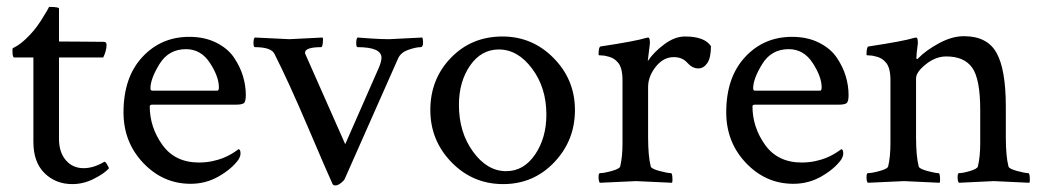

<svg xmlns="http://www.w3.org/2000/svg" viewBox="-20 -534 3067 564"><path d="M78.1 -365.2H21.5Q16.6 -365.2 16.6 -385.7Q16.6 -391.6 17.6 -392.6Q45.9 -405.3 79.1 -444.3Q89.8 -457 100.1 -473.1Q110.4 -489.3 117.2 -501Q124 -512.7 124 -513.7Q153.3 -513.7 153.3 -508.8V-412.1Q178.7 -412.1 230.5 -411.6Q282.2 -411.1 285.2 -411.1Q293 -411.1 293 -402.3Q293 -384.8 283.2 -365.2H153.3V-126Q153.3 -86.9 173.3 -63.5Q193.4 -40 225.6 -40Q254.9 -40 286.1 -58.6Q289.1 -60.5 294.9 -50.3Q300.8 -40 299.8 -39.1Q285.2 -23.4 254.9 -8.3Q224.6 6.8 192.4 6.8Q143.6 6.8 110.8 -25.4Q78.1 -57.6 78.1 -117.2Z M526.4 -389.6Q475.6 -389.6 448.7 -346.2Q421.9 -302.7 421.9 -274.4Q421.9 -267.6 427.7 -267.6H618.2Q623 -267.6 623 -277.3Q623 -308.6 596.7 -349.1Q570.3 -389.6 526.4 -389.6ZM536.1 -425.8Q581.1 -425.8 615.2 -408.7Q649.4 -391.6 667.5 -364.7Q685.5 -337.9 693.8 -310.1Q702.1 -282.2 702.1 -254.9Q702.1 -235.4 696.3 -231Q690.4 -226.6 673.8 -226.6H427.7Q419.9 -226.6 419.9 -221.7Q419.9 -160.2 457 -108.4Q494.1 -56.6 564.5 -56.6Q585 -56.6 603.5 -60.5Q622.1 -64.5 635.3 -69.8Q648.4 -75.2 657.7 -80.6Q667 -85.9 673.8 -90.8L680.7 -95.7Q686.5 -95.7 686.5 -83Q686.5 -75.2 680.7 -65.4Q661.1 -38.1 623 -16.1Q585 5.9 540 5.9Q459 5.9 400.9 -55.2Q342.8 -116.2 342.8 -204.1Q342.8 -306.6 397.9 -366.2Q453.1 -425.8 536.1 -425.8Z M1100.6 -364.3Q1100.6 -395.5 1030.3 -395.5Q1026.4 -395.5 1026.4 -407.7Q1026.4 -419.9 1030.3 -423.8Q1041 -422.9 1070.3 -420.9Q1099.6 -418.9 1123 -418.9L1220.7 -423.8Q1222.7 -418 1222.7 -409.2Q1222.7 -395.5 1215.8 -395.5Q1202.1 -395.5 1179.7 -387.7Q1157.2 -379.9 1149.4 -362.3L994.1 -11.7Q992.2 -4.9 982.4 2.9Q972.7 10.7 965.8 10.7Q959 10.7 957 6.8Q940.4 -29.3 884.3 -161.1Q828.1 -293 786.1 -376Q776.4 -395.5 728.5 -395.5Q724.6 -395.5 724.6 -408.2Q724.6 -419.9 728.5 -423.8Q829.1 -418.9 830.1 -418.9L927.7 -423.8Q929.7 -419.9 928.2 -407.7Q926.8 -395.5 923.8 -395.5Q876 -395.5 876 -378.9Q876 -377 877 -375L994.1 -110.4L1092.8 -335Q1100.6 -353.5 1100.6 -364.3Z M1445.3 -388.7Q1393.6 -388.7 1360.8 -341.3Q1328.1 -293.9 1328.1 -225.6Q1328.1 -145.5 1369.6 -88.4Q1411.1 -31.2 1466.8 -31.2Q1518.6 -31.2 1551.8 -80.1Q1585 -128.9 1585 -197.3Q1585 -276.4 1543 -332.5Q1501 -388.7 1445.3 -388.7ZM1456.1 -426.8Q1543.9 -426.8 1606.4 -363.3Q1668.9 -299.8 1668.9 -210.9Q1668.9 -121.1 1607.9 -57.1Q1546.9 6.8 1458 6.8Q1369.1 6.8 1306.6 -57.1Q1244.1 -121.1 1244.1 -210.9Q1244.1 -301.8 1304.7 -364.3Q1365.2 -426.8 1456.1 -426.8Z M1992.2 -426.8Q2049.8 -426.8 2068.4 -398.4Q2068.4 -364.3 2057.6 -348.6Q2046.9 -333 2031.2 -333Q2013.7 -333 1999 -349.6Q1984.4 -366.2 1959 -366.2Q1928.7 -366.2 1906.2 -337.9Q1883.8 -309.6 1883.8 -278.3V-131.8Q1883.8 -75.2 1891.6 -44.9Q1893.6 -38.1 1917.5 -31.7Q1941.4 -25.4 1951.2 -25.4Q1954.1 -25.4 1955.1 -13.7Q1956.1 -2 1954.1 2.9Q1856.4 -2 1848.6 -2Q1842.8 -2 1742.2 2.9Q1738.3 -1 1738.3 -13.2Q1738.3 -25.4 1742.2 -25.4Q1753.9 -25.4 1776.9 -31.7Q1799.8 -38.1 1801.8 -44.9Q1808.6 -73.2 1808.6 -113.3V-297.9Q1808.6 -335.9 1794.9 -350.6Q1785.2 -362.3 1771 -366.7Q1756.8 -371.1 1747.6 -371.1Q1738.3 -371.1 1738.3 -373Q1738.3 -396.5 1744.1 -397.5Q1847.7 -413.1 1878.9 -422.9Q1879.9 -422.9 1881.8 -423.3Q1883.8 -423.8 1883.8 -423.8Q1887.7 -423.8 1888.7 -415.5Q1889.6 -407.2 1888.7 -403.3L1882.8 -354.5Q1900.4 -380.9 1931.2 -403.8Q1961.9 -426.8 1992.2 -426.8Z M2296.9 -389.6Q2246.1 -389.6 2219.2 -346.2Q2192.4 -302.7 2192.4 -274.4Q2192.4 -267.6 2198.2 -267.6H2388.7Q2393.6 -267.6 2393.6 -277.3Q2393.6 -308.6 2367.2 -349.1Q2340.8 -389.6 2296.9 -389.6ZM2306.6 -425.8Q2351.6 -425.8 2385.7 -408.7Q2419.9 -391.6 2438 -364.7Q2456.1 -337.9 2464.4 -310.1Q2472.7 -282.2 2472.7 -254.9Q2472.7 -235.4 2466.8 -231Q2460.9 -226.6 2444.3 -226.6H2198.2Q2190.4 -226.6 2190.4 -221.7Q2190.4 -160.2 2227.5 -108.4Q2264.6 -56.6 2335 -56.6Q2355.5 -56.6 2374 -60.5Q2392.6 -64.5 2405.8 -69.8Q2418.9 -75.2 2428.2 -80.6Q2437.5 -85.9 2444.3 -90.8L2451.2 -95.7Q2457 -95.7 2457 -83Q2457 -75.2 2451.2 -65.4Q2431.6 -38.1 2393.6 -16.1Q2355.5 5.9 2310.5 5.9Q2229.5 5.9 2171.4 -55.2Q2113.3 -116.2 2113.3 -204.1Q2113.3 -306.6 2168.5 -366.2Q2223.6 -425.8 2306.6 -425.8Z M2811.5 -427.7Q2879.9 -427.7 2907.2 -378.9Q2934.6 -330.1 2934.6 -220.7V-131.8Q2934.6 -75.2 2942.4 -44.9Q2944.3 -38.1 2967.8 -31.7Q2991.2 -25.4 3001 -25.4Q3003.9 -25.4 3004.9 -13.7Q3005.9 -2 3003.9 2.9Q2906.2 -2 2899.4 -2Q2897.5 -2 2796.9 2.9Q2793 -1 2793 -13.2Q2793 -25.4 2796.9 -25.4Q2808.6 -25.4 2829.6 -31.7Q2850.6 -38.1 2852.5 -44.9Q2859.4 -73.2 2859.4 -113.3V-210.9Q2859.4 -301.8 2835.9 -335Q2812.5 -368.2 2759.8 -368.2Q2728.5 -368.2 2699.7 -345.2Q2670.9 -322.3 2670.9 -303.7V-131.8Q2670.9 -75.2 2678.7 -44.9Q2680.7 -38.1 2704.1 -31.7Q2727.5 -25.4 2737.3 -25.4Q2740.2 -25.4 2741.2 -13.7Q2742.2 -2 2740.2 2.9Q2642.6 -2 2635.7 -2Q2629.9 -2 2529.3 2.9Q2525.4 -1 2525.4 -13.2Q2525.4 -25.4 2529.3 -25.4Q2541 -25.4 2564 -31.7Q2586.9 -38.1 2588.9 -44.9Q2595.7 -73.2 2595.7 -113.3V-297.9Q2595.7 -335.9 2582 -350.6Q2572.3 -362.3 2558.1 -366.7Q2543.9 -371.1 2534.7 -371.1Q2525.4 -371.1 2525.4 -373Q2525.4 -396.5 2531.2 -397.5Q2634.8 -413.1 2666 -422.9Q2667 -422.9 2668.9 -423.3Q2670.9 -423.8 2670.9 -423.8Q2674.8 -423.8 2675.8 -415.5Q2676.8 -407.2 2675.8 -403.3Q2671.9 -376 2671.9 -364.3Q2671.9 -360.4 2673.8 -360.4Q2674.8 -360.4 2676.8 -362.3Q2699.2 -385.7 2737.8 -406.7Q2776.4 -427.7 2811.5 -427.7Z"/></svg>

Font: Crimson Text
Style: Regular
Weight: 400
Version: Version 0.13